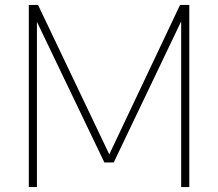

<svg xmlns="http://www.w3.org/2000/svg" viewBox="-20 -760 886 780"><path d="M97 0V-740H134.5L432 -116H416L711.5 -740H749V0H716V-711H734L442 -100H404L111 -711H130V0Z"/></svg>

Font: Encode Sans Condensed Thin Thin
Style: Regular
Weight: 250
Version: Version 3.002